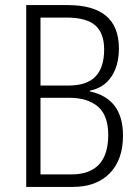

<svg xmlns="http://www.w3.org/2000/svg" viewBox="-20 -734 547 754"><path d="M246 -714Q447 -714 447 -544Q447 -477 417.5 -433Q388 -389 333 -378V-375Q463 -347 463 -202Q463 -106 410.5 -53Q358 0 266 0H83V-714ZM248 -398Q321 -398 355 -433.5Q389 -469 389 -540Q389 -603 354.5 -634Q320 -665 241 -665H139V-398ZM139 -350V-49H259Q405 -49 405 -204Q405 -281 364.5 -315.5Q324 -350 251 -350Z"/></svg>

Font: Noto Sans Khmer Condensed Light
Style: Regular
Weight: 300
Width: 3
Designer: Danh Hong and the Monotype Design Team
Foundry: Monotype Imaging Inc.
Version: Version 2.004; ttfautohint (v1.8.4.7-5d5b)